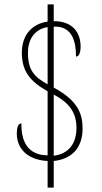

<svg xmlns="http://www.w3.org/2000/svg" viewBox="-20 -780 465 879"><path d="M198 -43V79H226V-43C304 -51 358 -99 358 -191C358 -253 342 -317 226 -379V-658C313 -662 328 -586 328 -521C341 -521 349 -537 349 -567C349 -632 311 -684 226 -683V-760H198V-681C131 -672 80 -624 80 -539C80 -452 119 -407 198 -362V-69C125 -69 76 -112 78 -215C59 -215 57 -185 57 -168C57 -104 101 -48 198 -43ZM198 -656V-394C137 -428 108 -458 108 -538C108 -599 137 -646 198 -656ZM226 -67V-347C297 -310 330 -264 330 -195C330 -124 296 -76 226 -67Z"/></svg>

Font: Noto Serif Devanagari ExtraCondensed Thin
Style: Regular
Weight: 100
Width: 2
Designer: Universal Thirst, Indian Type Foundry and the Monotype Design Team
Foundry: Monotype Imaging Inc.
Version: Version 2.004